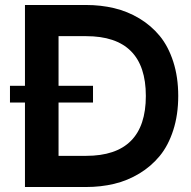

<svg xmlns="http://www.w3.org/2000/svg" viewBox="-20 -750 767 770"><path d="M325.2 -730Q384.3 -730 437.7 -717.3Q491.2 -704.6 538.6 -676.3Q585.9 -647.9 620.4 -606.2Q654.8 -564.5 674.8 -502.7Q694.8 -440.9 694.8 -365.2Q694.8 -289.6 674.8 -227.8Q654.8 -166 620.4 -124.3Q585.9 -82.5 538.6 -54Q491.2 -25.4 437.7 -12.7Q384.3 0 325.2 0H80.1V-338.9H20V-405.8H80.1V-730ZM325.2 -605H214.8V-405.8H353V-338.9H214.8V-125H325.2Q564.9 -125 564.9 -365.2Q564.9 -605 325.2 -605Z"/></svg>

Font: Miedinger*
Style: Bold
Weight: 700
Version: Version 001.000